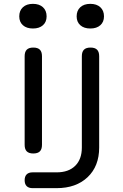

<svg xmlns="http://www.w3.org/2000/svg" viewBox="-20 -797 640 997"><path d="M149 180Q129 180 118.5 169.5Q108 159 108 139Q108 119 118.5 108.5Q129 98 149 98H274Q336 98 370.5 64Q405 30 405 -31V-505Q405 -528 416 -539Q427 -550 450 -550Q473 -550 484 -539Q495 -528 495 -505V-31Q495 66 435 123Q375 180 274 180ZM108 -45V-505Q108 -528 119 -539Q130 -550 153 -550Q176 -550 187 -539Q198 -528 198 -505V-45Q198 -22 187 -11Q176 0 153 0Q130 0 119 -11Q108 -22 108 -45ZM151 -649Q118 -649 99 -666Q80 -683 80 -712Q80 -742 99 -759.5Q118 -777 151 -777Q184 -777 203 -759.5Q222 -742 222 -712Q222 -683 203 -666Q184 -649 151 -649ZM449 -649Q416 -649 397 -666Q378 -683 378 -712Q378 -742 397 -759.5Q416 -777 449 -777Q482 -777 501 -759.5Q520 -742 520 -712Q520 -683 501 -666Q482 -649 449 -649Z"/></svg>

Font: Maple Mono NF
Style: Regular
Weight: 400
Monospace: yes
Designer: subframe7536
Version: Version 7.000